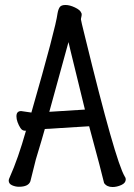

<svg xmlns="http://www.w3.org/2000/svg" viewBox="-20 -737 540 771"><path d="M432 14Q409 14 398 -2Q390 -38 338 -230L160 -219Q151 -186 124 -97L102 -9Q94 13 56 13Q42 13 28.5 7Q15 1 15 -12Q15 -17 19 -25Q53 -101 84 -211Q85 -211 85 -212H81Q69 -212 62 -223Q55 -234 50.5 -246.5Q46 -259 46 -270Q46 -291 65 -291L106 -285Q204 -626 211 -683Q214 -700 220 -708.5Q226 -717 243 -717Q260 -717 281 -707Q302 -697 306 -686Q308 -684 308 -679Q308 -674 306.5 -668.5Q305 -663 305 -659Q305 -655 321 -591Q443 -91 481 -28Q485 -23 485 -17Q485 -2 467 6Q449 14 432 14ZM178 -288 321 -297 264 -530 255 -568Z"/></svg>

Font: LXGW WenKai Mono Medium
Style: Regular
Weight: 500
Monospace: yes
Designer: LXGW / Fontworks Inc.
Foundry: LXGW / Fontworks Inc.
Version: Version 1.520; June 14, 2025